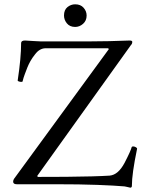

<svg xmlns="http://www.w3.org/2000/svg" viewBox="-20 -855 656 891"><path d="M585 16Q577 14 570 12.5Q563 11 558 10Q512 6 432 3Q352 0 236 0H58Q41 0 41 -12Q41 -15 42 -18.5Q43 -22 45 -25L485 -627L482 -631H191Q178 -631 165.5 -624Q153 -617 142 -602Q130 -587 121.5 -572Q113 -557 107 -542Q101 -526 95 -510.5Q89 -495 85 -478Q85 -475 79 -475Q73 -475 67.5 -477Q62 -479 62 -481Q70 -534 74 -577.5Q78 -621 78 -655Q78 -667 96 -667Q119 -666 137 -664.5Q155 -663 167 -663H402Q440 -663 485 -664Q530 -665 582 -667Q594 -667 594 -660Q594 -657 592.5 -653Q591 -649 587 -645L153 -39L155 -34Q222 -34 286.5 -34.5Q351 -35 404.5 -36.5Q458 -38 489 -40Q509 -42 526 -56.5Q543 -71 558 -99Q573 -128 581 -146Q589 -164 591 -172Q593 -176 599 -175.5Q605 -175 611 -171.5Q617 -168 616 -164Q604 -106 598 -63.5Q592 -21 592 8Q592 15 585 16ZM329 -730Q304 -730 290.5 -746.5Q277 -763 277 -783Q277 -809 293 -822Q309 -835 329 -835Q354 -835 368 -819Q382 -803 382 -783Q382 -759 365.5 -744.5Q349 -730 329 -730Z"/></svg>

Font: Junicode VF
Style: Regular
Weight: 400
Designer: Peter S. Baker
Version: Version 2.213